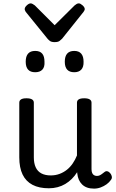

<svg xmlns="http://www.w3.org/2000/svg" viewBox="-20 -1096 685 1135"><path d="M269 17Q211 17 172 -3.5Q133 -24 113.5 -64.5Q94 -105 94 -166V-489Q94 -502 104.5 -508.5Q115 -515 136 -515Q158 -515 169 -508.5Q180 -502 180 -489V-166Q180 -131 191 -107Q202 -83 224.5 -71Q247 -59 280 -59Q308 -59 332 -68Q356 -77 375.5 -92.5Q395 -108 410 -130Q425 -152 435 -177V-489Q435 -502 445.5 -508.5Q456 -515 478 -515Q499 -515 510 -508.5Q521 -502 521 -489V-96Q521 -82 525 -73Q529 -64 536.5 -60Q544 -56 553 -56Q562 -56 569.5 -59.5Q577 -63 584.5 -69Q592 -75 599 -80Q607 -86 616.5 -83Q626 -80 634 -69Q639 -62 641 -52Q643 -42 636 -33Q626 -18 610 -6.5Q594 5 575 12Q556 19 536 19Q512 19 494.5 12.5Q477 6 465 -6Q453 -18 446 -34Q439 -50 437 -69L436 -78Q422 -56 404.5 -38.5Q387 -21 366 -8.5Q345 4 320.5 10.5Q296 17 269 17ZM188 -669Q160 -669 146 -684.5Q132 -700 132 -731Q132 -763 146 -779Q160 -795 188 -795Q216 -795 229.5 -779Q243 -763 243 -731Q245 -700 230.5 -684.5Q216 -669 188 -669ZM419 -669Q391 -669 377 -684.5Q363 -700 363 -731Q363 -763 377 -779Q391 -795 419 -795Q446 -795 460 -779Q474 -763 474 -731Q475 -700 460.5 -684.5Q446 -669 419 -669ZM446 -1076Q455 -1076 468 -1064.5Q481 -1053 481 -1042Q481 -1040 480 -1036.5Q479 -1033 474 -1026L347 -867Q341 -861 332 -854Q323 -847 303 -847Q284 -847 275 -854Q266 -861 261 -867L132 -1026Q128 -1033 127 -1036.5Q126 -1040 126 -1042Q126 -1053 138.5 -1064.5Q151 -1076 161 -1076Q167 -1076 173 -1072.5Q179 -1069 186 -1064L303 -947L421 -1064Q427 -1069 433 -1072.5Q439 -1076 446 -1076Z"/></svg>

Font: Playwrite US Modern
Style: Regular
Weight: 400
Designer: Veronika Burian, José Scaglione
Foundry: TypeTogether
Version: Version 1.002